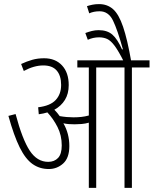

<svg xmlns="http://www.w3.org/2000/svg" viewBox="-20 -916 749 936"><path d="M318 -204Q318 -146 288 -119Q258 -92 218 -92Q173 -92 138.5 -116.5Q104 -141 76 -197.5Q48 -254 21 -351L56 -360Q89 -236 125 -181.5Q161 -127 215 -127Q245 -127 263 -146Q281 -165 281 -207Q281 -256 260.5 -296.5Q240 -337 211 -368Q192 -362 169 -359L166 -393Q225 -400 251.5 -428.5Q278 -457 278 -502Q278 -547 256.5 -572Q235 -597 191 -597Q146 -597 96 -570L83 -604Q111 -617 137.5 -624.5Q164 -632 195 -632Q250 -632 282.5 -597Q315 -562 315 -501Q315 -459 296.5 -429Q278 -399 245 -381Q260 -366 271 -350Q288 -347 305 -345.5Q322 -344 338 -344Q358 -344 376.5 -346Q395 -348 413 -353V-587H357V-622H709V-587H623V0H587V-587H449V0H413V-318Q396 -313 378 -311.5Q360 -310 344 -310Q330 -310 316 -311Q302 -312 289 -315Q318 -265 318 -204ZM584 -615Q558 -667 539 -692.5Q520 -718 502.5 -726Q485 -734 463 -734Q448 -734 434.5 -731Q421 -728 408 -722L396 -755Q412 -761 428 -765Q444 -769 461 -769Q503 -769 528 -747Q553 -725 575 -675L579 -676Q553 -770 531 -815.5Q509 -861 466 -861Q451 -861 438.5 -858.5Q426 -856 415 -851L404 -886Q416 -890 430.5 -893Q445 -896 463 -896Q503 -896 531 -871.5Q559 -847 580 -785.5Q601 -724 620 -615Z"/></svg>

Font: Noto Sans Devanagari ExtraCondensed ExtraLight
Style: Regular
Weight: 200
Width: 2
Designer: Jelle Bosma - Monotype Design Team
Foundry: Monotype Imaging Inc.
Version: Version 2.004; ttfautohint (v1.8.4.7-5d5b)